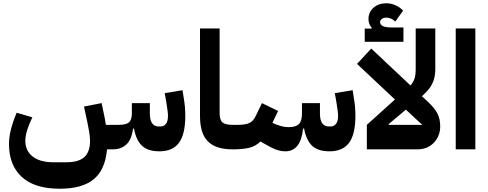

<svg xmlns="http://www.w3.org/2000/svg" viewBox="-20 -914 2989 1175"><path d="M956 12Q885 12 849 -22Q813 -56 800 -127H794Q786 -61 754 -30.5Q722 0 671 0H635Q624 125 553.5 183Q483 241 346 241Q192 241 113.5 169Q35 97 35 -33Q35 -75 47.5 -124Q60 -173 82 -224L178 -196Q158 -155 146.5 -118.5Q135 -82 135 -53Q135 9 180 44Q225 79 306 79H386Q461 79 496 47.5Q531 16 531 -52Q531 -75 526 -106Q521 -137 514 -169L494 -262L602 -283L621 -191L628 -150H707Q752 -150 769.5 -165.5Q787 -181 787 -220V-283H897V-220Q897 -178 911.5 -159Q926 -140 951 -140H961Q982 -140 995 -155.5Q1008 -171 1008 -205Q1008 -219 1005 -240.5Q1002 -262 997 -293L988 -344L1097 -362L1105 -311Q1110 -282 1112 -256.5Q1114 -231 1114 -205Q1114 -93 1075.5 -40.5Q1037 12 956 12Z M1403 0Q1302 0 1253 -48Q1204 -96 1204 -204V-740H1324V-224Q1324 -179 1342 -164.5Q1360 -150 1404 -150H1434V-30L1404 0Z M1404 -120 1434 -150H1435Q1483 -150 1506.5 -161.5Q1530 -173 1544 -202L1583 -283L1682 -235L1647 -162Q1671 -151 1696 -143.5Q1721 -136 1747 -136Q1790 -136 1809 -154.5Q1828 -173 1828 -220V-283H1938V-220Q1938 -178 1952.5 -159Q1967 -140 1992 -140H2002Q2023 -140 2036 -155.5Q2049 -171 2049 -205Q2049 -219 2046 -240.5Q2043 -262 2038 -293L2029 -344L2138 -362L2146 -311Q2151 -282 2153 -256.5Q2155 -231 2155 -205Q2155 -93 2116.5 -40.5Q2078 12 1997 12Q1926 12 1890 -22Q1854 -56 1841 -127H1835Q1827 -55 1799.5 -21.5Q1772 12 1727 12Q1698 12 1669.5 1.5Q1641 -9 1595 -36L1574 -48Q1543 -18 1503.5 -9Q1464 0 1404 0Z M2225 -150 2397 -305 2165 -523 2252 -617 2492 -391Q2509 -410 2516.5 -432.5Q2524 -455 2524 -492V-740H2644V-492Q2644 -466 2639.5 -444Q2635 -422 2625.5 -402Q2616 -382 2600 -363.5Q2584 -345 2562 -325L2597 -293Q2618 -273 2633 -255Q2648 -237 2657 -219Q2666 -201 2670 -181.5Q2674 -162 2674 -140Q2674 -110 2663.5 -84.5Q2653 -59 2634.5 -40Q2616 -21 2591 -10.5Q2566 0 2536 0H2225ZM2464 -243 2358 -154 2359 -150H2564ZM2212 -739H2254L2255 -744Q2235 -766 2235 -797Q2235 -839 2265.5 -866.5Q2296 -894 2344 -894Q2373 -894 2400 -882Q2427 -870 2447 -849L2399 -782Q2375 -806 2344 -806Q2327 -806 2316.5 -798Q2306 -790 2306 -779Q2306 -746 2375 -746H2449V-658H2212Z M2769 -740H2889V0H2769Z"/></svg>

Font: IBM Plex Sans Arabic
Style: Bold
Weight: 700
Designer: Mike Abbink, Paul van der Laan, Pieter van Rosmalen, Wael Morcos, Khajak Apelian
Foundry: Bold Monday
Version: Version 1.2